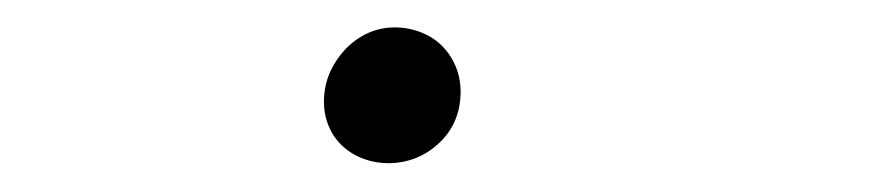

<svg xmlns="http://www.w3.org/2000/svg" viewBox="-20 -111 627 138"><path d="M212.9 -40.5Q213.4 -50.8 217.5 -59.8Q221.7 -68.8 228.5 -75.9Q235.4 -83 244.4 -87.2Q253.4 -91.3 263.7 -91.3Q273.9 -91.3 283 -87.6Q292 -84 298.3 -77.4Q304.7 -70.8 308.1 -61.8Q311.5 -52.7 311 -42.5Q310.1 -21.5 295.2 -7.8Q280.3 5.9 259.8 6.3Q249.5 6.3 240.7 2.9Q231.9 -0.5 225.6 -6.6Q219.2 -12.7 215.8 -21.5Q212.4 -30.3 212.9 -40.5Z"/></svg>

Font: TypoPRO Roboto Mono
Style: Italic
Weight: 300
Designer: Google
Version: Version 2.000986; 2015; ttfautohint (v1.3)